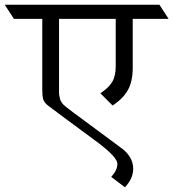

<svg xmlns="http://www.w3.org/2000/svg" viewBox="-80 -695 734 813"><path d="M482 -615V-408Q482 -351 462 -314.5Q442 -278 397 -248L345 -300Q380 -323 395 -348Q410 -373 410 -415V-615H170V-300Q170 -293 172 -286Q174 -279 174.5 -275Q175 -271 179 -265Q183 -259 184.5 -256.5Q186 -254 193 -248Q200 -242 202.5 -240Q205 -238 215 -230.5Q225 -223 230 -219L430 -71Q484 -33 484 20Q484 61 449 98L391 54Q417 26 417 -1.5Q417 -29 335 -91Q172 -211 122 -249Q107 -261 103 -274.5Q99 -288 99 -315V-615H-21L-60 -675H595L634 -615Z"/></svg>

Font: Halant
Style: Regular
Weight: 400
Designer: Hitesh Malaviya (Devanagari), Satya Rajpurohit (Latin)
Foundry: Indian Type Foundry
Version: Version 1.101;PS 1.0;hotconv 1.0.78;makeotf.lib2.5.61930; tt